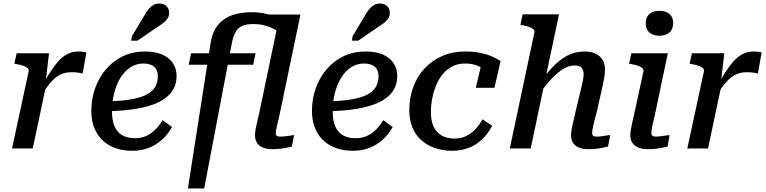

<svg xmlns="http://www.w3.org/2000/svg" viewBox="-20 -839 4326 1085"><path d="M48 0H165L244 -372L238 -376L257 -538H74L61 -479L72 -477Q95 -473 111 -467.5Q127 -462 135.5 -454.5Q144 -447 142 -436ZM468 -542Q464 -544 451.5 -546Q439 -548 422 -548Q389 -548 361.5 -534Q334 -520 309 -492Q284 -464 258.5 -423.5Q233 -383 204 -329L219 -308Q241 -343 260.5 -366.5Q280 -390 299 -404Q318 -418 339 -424.5Q360 -431 384 -431Q403 -431 418 -429Q433 -427 447 -424Z M728 13Q657 13 605 -14Q553 -41 524.5 -91.5Q496 -142 496 -213Q496 -279 517 -339Q538 -399 578 -446.5Q618 -494 674 -521Q730 -548 799 -548Q859 -548 898.5 -530Q938 -512 958 -480.5Q978 -449 978 -409Q978 -361 953 -324Q928 -287 877.5 -262Q827 -237 752.5 -224.5Q678 -212 579 -210L585 -266Q665 -268 720 -277.5Q775 -287 808.5 -304.5Q842 -322 857 -348Q872 -374 872 -408Q872 -431 863 -447Q854 -463 835.5 -471.5Q817 -480 790 -480Q750 -480 717.5 -459Q685 -438 661.5 -400.5Q638 -363 625.5 -314Q613 -265 613 -209Q613 -157 628 -123.5Q643 -90 672 -74Q701 -58 743 -58Q780 -58 809 -72Q838 -86 860.5 -109.5Q883 -133 899 -160L952 -121Q929 -80 896 -50Q863 -20 821 -3.5Q779 13 728 13ZM796 -752Q808 -774 820.5 -788.5Q833 -803 847 -811Q861 -819 880 -819Q906 -819 921 -804Q936 -789 936 -767Q936 -749 927.5 -735.5Q919 -722 905 -711Q891 -700 872 -688L757 -609H721L726 -635Z M1060 -538 1046 -473H1411L1424 -538ZM1410 -703Q1447 -703 1475.5 -695.5Q1504 -688 1526 -676.5Q1548 -665 1563 -650L1598 -713Q1584 -723 1564.5 -733Q1545 -743 1520.5 -751Q1496 -759 1467 -764.5Q1438 -770 1404 -770Q1355 -770 1314.5 -760Q1274 -750 1244 -728.5Q1214 -707 1195 -673Q1176 -639 1169 -589L1042 226H1134L1290 -594Q1298 -635 1311.5 -658.5Q1325 -682 1348.5 -692.5Q1372 -703 1410 -703ZM1550 -703 1444 -196Q1436 -160 1430.5 -137.5Q1425 -115 1423 -100.5Q1421 -86 1421 -75Q1421 -49 1432.5 -31.5Q1444 -14 1466 -5Q1488 4 1517 4Q1539 4 1558.5 2Q1578 0 1596 -3.5Q1614 -7 1629 -10L1642 -76Q1630 -74 1617 -72Q1604 -70 1590.5 -68.5Q1577 -67 1563 -67Q1550 -67 1544 -71.5Q1538 -76 1538 -87Q1538 -92 1540 -103.5Q1542 -115 1547 -135.5Q1552 -156 1559 -187L1678 -757H1460Z M1975 13Q1904 13 1852 -14Q1800 -41 1771.5 -91.5Q1743 -142 1743 -213Q1743 -279 1764 -339Q1785 -399 1825 -446.5Q1865 -494 1921 -521Q1977 -548 2046 -548Q2106 -548 2145.5 -530Q2185 -512 2205 -480.5Q2225 -449 2225 -409Q2225 -361 2200 -324Q2175 -287 2124.5 -262Q2074 -237 1999.5 -224.5Q1925 -212 1826 -210L1832 -266Q1912 -268 1967 -277.5Q2022 -287 2055.5 -304.5Q2089 -322 2104 -348Q2119 -374 2119 -408Q2119 -431 2110 -447Q2101 -463 2082.5 -471.5Q2064 -480 2037 -480Q1997 -480 1964.5 -459Q1932 -438 1908.5 -400.5Q1885 -363 1872.5 -314Q1860 -265 1860 -209Q1860 -157 1875 -123.5Q1890 -90 1919 -74Q1948 -58 1990 -58Q2027 -58 2056 -72Q2085 -86 2107.5 -109.5Q2130 -133 2146 -160L2199 -121Q2176 -80 2143 -50Q2110 -20 2068 -3.5Q2026 13 1975 13ZM2043 -752Q2055 -774 2067.5 -788.5Q2080 -803 2094 -811Q2108 -819 2127 -819Q2153 -819 2168 -804Q2183 -789 2183 -767Q2183 -749 2174.5 -735.5Q2166 -722 2152 -711Q2138 -700 2119 -688L2004 -609H1968L1973 -635Z M2549 -56Q2589 -56 2619 -72.5Q2649 -89 2671 -114Q2693 -139 2707 -165L2761 -128Q2737 -82 2703.5 -50.5Q2670 -19 2627.5 -3Q2585 13 2535 13Q2482 13 2437.5 -2.5Q2393 -18 2360.5 -47Q2328 -76 2310.5 -119Q2293 -162 2293 -217Q2293 -285 2314.5 -345Q2336 -405 2377.5 -450.5Q2419 -496 2477.5 -522Q2536 -548 2610 -548Q2659 -548 2697.5 -539.5Q2736 -531 2763.5 -518.5Q2791 -506 2809 -494L2774 -343H2669L2701 -480Q2713 -479 2721.5 -472Q2730 -465 2734.5 -456Q2739 -447 2739.5 -437.5Q2740 -428 2736 -421Q2726 -438 2708.5 -451Q2691 -464 2666 -472Q2641 -480 2608 -480Q2568 -480 2536.5 -464Q2505 -448 2482 -420Q2459 -392 2444.5 -357Q2430 -322 2422.5 -282.5Q2415 -243 2415 -205Q2415 -156 2430.5 -123Q2446 -90 2476 -73Q2506 -56 2549 -56Z M2861 0H2979L3139 -758H2933L2921 -699L2931 -697Q2954 -693 2970 -687Q2986 -681 2994 -674Q3002 -667 3000 -656ZM3353 -210 3385 -351Q3391 -379 3395 -402.5Q3399 -426 3399 -446Q3399 -477 3385.5 -500Q3372 -523 3346.5 -535.5Q3321 -548 3283 -548Q3228 -548 3182.5 -523Q3137 -498 3096.5 -453.5Q3056 -409 3017 -349L3028 -310Q3066 -361 3099.5 -396.5Q3133 -432 3164.5 -450.5Q3196 -469 3227 -469Q3255 -469 3266.5 -456Q3278 -443 3278 -421Q3278 -408 3275.5 -392.5Q3273 -377 3267 -352L3235 -218Q3225 -174 3218.5 -147Q3212 -120 3209.5 -103.5Q3207 -87 3207 -74Q3207 -48 3219 -30.5Q3231 -13 3253 -4.5Q3275 4 3304 4Q3325 4 3345 2Q3365 0 3383 -3.5Q3401 -7 3416 -11L3429 -76Q3419 -75 3406 -73Q3393 -71 3379 -69Q3365 -67 3351 -67Q3338 -67 3332 -72Q3326 -77 3326 -88Q3326 -95 3328.5 -109.5Q3331 -124 3337 -148.5Q3343 -173 3353 -210Z M3542 -74Q3542 -88 3544.5 -104Q3547 -120 3553 -147Q3559 -174 3569 -218L3616 -435Q3618 -447 3609.5 -454.5Q3601 -462 3585 -467.5Q3569 -473 3546 -477L3535 -479L3548 -538H3754L3685 -210Q3677 -173 3671 -148Q3665 -123 3663 -109Q3661 -95 3661 -88Q3661 -77 3667 -72Q3673 -67 3686 -67Q3700 -67 3714 -69Q3728 -71 3741.5 -73Q3755 -75 3764 -76L3752 -10Q3737 -7 3719 -3.5Q3701 0 3681 2Q3661 4 3640 4Q3611 4 3589 -4.5Q3567 -13 3554.5 -30.5Q3542 -48 3542 -74ZM3629 -707Q3629 -742 3650.5 -760Q3672 -778 3707 -778Q3742 -778 3763 -760.5Q3784 -743 3784 -709Q3784 -673 3762.5 -655Q3741 -637 3706 -637Q3671 -637 3650 -655Q3629 -673 3629 -707Z M3864 0H3981L4060 -372L4054 -376L4073 -538H3890L3877 -479L3888 -477Q3911 -473 3927 -467.5Q3943 -462 3951.5 -454.5Q3960 -447 3958 -436ZM4284 -542Q4280 -544 4267.5 -546Q4255 -548 4238 -548Q4205 -548 4177.5 -534Q4150 -520 4125 -492Q4100 -464 4074.5 -423.5Q4049 -383 4020 -329L4035 -308Q4057 -343 4076.5 -366.5Q4096 -390 4115 -404Q4134 -418 4155 -424.5Q4176 -431 4200 -431Q4219 -431 4234 -429Q4249 -427 4263 -424Z"/></svg>

Font: Roboto Serif Medium
Style: Italic
Weight: 500
Italic angle: -10°
Designer: Greg Gazdowicz
Foundry: Commercial Type
Version: Version 1.008